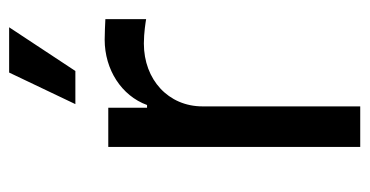

<svg xmlns="http://www.w3.org/2000/svg" viewBox="-212 -588 801 416"><g transform="rotate(-90 188.0 -380.5)"><path d="M77.1 0H165V-341.8C165 -415.5 222.7 -468.8 301.3 -468.8C324.7 -468.8 348.6 -464.8 354 -463.9V-552.2C343.8 -552.7 322.3 -553.7 309.6 -553.7C244.6 -553.7 188 -517.1 168 -461.9H162.1V-545.9H77.1ZM169.9 -617.2H241.7L336.4 -760.7H238.3Z"/></g></svg>

Font: Raveo
Style: Regular
Weight: 400
Designer: Jakub Foglar, Rasmus Andersson (Inter)
Foundry: Jakubfoglar.com
Version: Version 1.100;Glyphs 3.2.3 (3260)